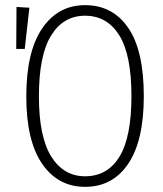

<svg xmlns="http://www.w3.org/2000/svg" viewBox="-20 -714 634 745"><path d="M538 -341Q538 -168 477.5 -78.5Q417 11 310 11Q205 11 143.5 -78.5Q82 -168 82 -340Q82 -513 143.5 -603.5Q205 -694 310 -694Q417 -694 477.5 -606Q538 -518 538 -341ZM131 -340Q131 -183 179 -106.5Q227 -30 310 -30Q397 -30 443.5 -106Q490 -182 490 -341Q490 -502 442.5 -577.5Q395 -653 310 -653Q226 -653 178.5 -576.5Q131 -500 131 -340ZM44 -687 94 -684 76 -524H43Z"/></svg>

Font: Fira Sans Extra Condensed ExtraLight
Style: Regular
Weight: 275
Width: 1
Designer: Carrois Corporate & Edenspiekermann AG
Foundry: Carrois Corporate GbR & Edenspiekermann AG
Version: Version 4.203